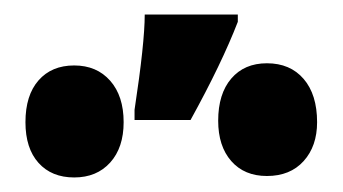

<svg xmlns="http://www.w3.org/2000/svg" viewBox="-20 -858 471 264"><path d="M307 -828Q285 -771 242 -693H165V-707Q179 -799 179 -838H307ZM416 -690Q416 -657 397.5 -636.5Q379 -616 347 -616Q316 -616 298 -636.5Q280 -657 280 -692Q280 -729 298 -750Q316 -771 347 -771Q379 -771 397.5 -749.5Q416 -728 416 -690ZM150 -690Q150 -655 131.5 -634.5Q113 -614 82 -614Q51 -614 33 -634Q15 -654 15 -690Q15 -727 33 -747.5Q51 -768 82 -768Q113 -768 131.5 -747Q150 -726 150 -690Z"/></svg>

Font: Noto Sans UI CondBlack
Style: Regular
Weight: 900
Width: 3
Designer: Monotype Design Team
Foundry: Monotype Imaging Inc.
Version: Version 1.001